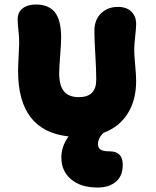

<svg xmlns="http://www.w3.org/2000/svg" viewBox="-20 -653 699 860"><path d="M417 187Q341.8 187 298.3 150.1Q254.9 113.3 254.9 53.2Q254.9 1.5 287.1 -42Q61 -66.4 61 -335Q61 -359.9 63.5 -402.6Q65.9 -445.3 65.9 -459Q65.9 -488.8 62.5 -517.6Q59.1 -546.4 59.1 -566.9Q59.1 -597.2 80.8 -615Q102.5 -632.8 141.1 -632.8Q198.2 -632.8 226.1 -597.7Q253.9 -562.5 253.9 -483.9Q253.9 -460.9 249.5 -404.8Q245.1 -348.6 245.1 -325.2Q245.1 -270 266.6 -243.9Q288.1 -217.8 333 -217.8Q411.1 -217.8 411.1 -295.9Q411.1 -340.8 407 -407.7Q402.8 -474.6 402.8 -515.1Q402.8 -564 432.4 -593Q461.9 -622.1 508.8 -622.1Q546.4 -622.1 568.1 -601.3Q589.8 -580.6 589.8 -544.9Q589.8 -527.3 585.4 -489Q581.1 -450.7 581.1 -430.2Q581.1 -408.2 585.4 -362.3Q589.8 -316.4 589.8 -289.1Q589.8 -205.6 552.5 -145.3Q515.1 -85 443.8 -58.1Q418.9 -34.7 418.9 -6.8Q418.9 9.3 430.7 17.1Q442.4 24.9 471.2 24.9Q529.8 24.9 529.8 85Q529.8 135.7 498.8 161.4Q467.8 187 417 187Z"/></svg>

Font: Shantell Sans Irregular
Style: Regular
Weight: 800
Designer: Stephen Nixon, Anya Danilova, Shantell Martin
Foundry: Arrow Type
Version: Version 1.006;[9816181b4]